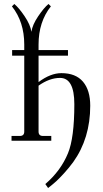

<svg xmlns="http://www.w3.org/2000/svg" viewBox="-20 -708 520 966"><path d="M38 0V-24H80Q102 -24 102 -46V-428H41V-456H102V-484Q102 -598 40 -676L52 -688Q75 -669 104 -626Q133 -583 138 -548Q143 -583 172 -626Q201 -669 224 -688L236 -676Q174 -598 174 -484V-456H322V-428H174V-295Q234 -340 289 -340Q361 -340 397.5 -297Q434 -254 434 -176Q434 -12 348 108Q325 139 301.5 164.5Q278 190 264 203Q250 216 222 238L208 218Q286 151 322 63Q354 -14 354 -184Q354 -316 282 -316Q229 -316 174 -277V-46Q174 -24 196 -24H238V0Z"/></svg>

Font: Old Standard TT
Style: Regular
Weight: 400
Designer: Alexey Kryukov <alexios@thessalonica.org.ru>
Version: Version 2.2